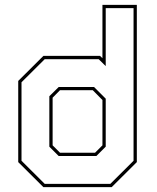

<svg xmlns="http://www.w3.org/2000/svg" viewBox="-20 -770 646 790"><path d="M439.5 0H158.5L55 -103V-437L158.5 -540H391.5L401.5 -530.5V-750H543V-103ZM376.5 -128H221.5L183 -166.5V-374L221.5 -412H367L415 -364V-166.5ZM371 -141.5 401.5 -172V-358.5L361.5 -399H227L196.5 -368V-172L227 -141.5ZM434 -13.5 529.5 -108.5V-736.5H415V-498L386 -526.5H164L68.5 -431.5V-108.5L164 -13.5Z"/></svg>

Font: Tourney Thin Thin
Style: Regular
Weight: 250
Version: Version 1.015